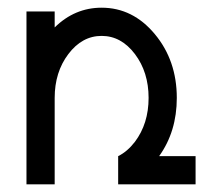

<svg xmlns="http://www.w3.org/2000/svg" viewBox="-20 -479 577 499"><path d="M488.3 0H287.1V-73.2Q311 -85 330.6 -110.4Q366.2 -157.7 366.2 -224.6Q366.2 -291.5 330.6 -338.6Q294.9 -385.7 244.1 -385.7Q193.4 -385.7 157.7 -338.6Q122.1 -291.5 122.1 -224.6V0H48.8V-449.2H122.1V-407.7Q174.3 -459 244.1 -459Q325.2 -459 382.3 -390.4Q439.5 -321.8 439.5 -224.6Q439.5 -137.2 393.6 -73.2H488.3Z"/></svg>

Font: Catrinity
Style: Regular
Weight: 400
Designer: Alexander Lange
Foundry: High-Logic / Made with FontCreator
Version: Version 2.090;May 20, 2024;FontCreator 15.0.0.2974 64-bit